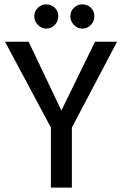

<svg xmlns="http://www.w3.org/2000/svg" viewBox="-20 -859 561 879"><path d="M309 0H213V-275L3 -668H111L261 -353L415 -668H516L309 -275ZM153 -823Q169 -839 192 -839Q215 -839 231 -823.5Q247 -808 247 -785Q247 -762 231 -745Q215 -728 192.5 -728Q170 -728 153.5 -745Q137 -762 137 -784.5Q137 -807 153 -823ZM318 -823Q334 -839 357 -839Q380 -839 396 -823.5Q412 -808 412 -785Q412 -762 396 -745Q380 -728 357.5 -728Q335 -728 318.5 -745Q302 -762 302 -784.5Q302 -807 318 -823Z"/></svg>

Font: Rambla
Style: Regular
Weight: 400
Designer: Martin Sommaruga
Foundry: Martin Sommaruga
Version: Version 1.001